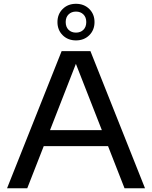

<svg xmlns="http://www.w3.org/2000/svg" viewBox="-20 -1016 820 1036"><path d="M18 0 312.5 -740H468L762.5 0H652L563 -227.5H216L127 0ZM250 -314H529.5L389.5 -671.5ZM390 -798Q346.5 -798 318.2 -826Q290 -854 290 -897Q290 -939.5 318.2 -967.5Q346.5 -995.5 390 -995.5Q433.5 -995.5 461.8 -967.5Q490 -939.5 490 -897Q490 -854 461.8 -826Q433.5 -798 390 -798ZM390 -840Q414.5 -840 430 -855.2Q445.5 -870.5 445.5 -897Q445.5 -923 430 -938.2Q414.5 -953.5 390 -953.5Q365.5 -953.5 350 -938.2Q334.5 -923 334.5 -897Q334.5 -870.5 350 -855.2Q365.5 -840 390 -840Z"/></svg>

Font: Encode Sans Expanded Medium
Style: Regular
Weight: 500
Width: 7
Designer: Multiple Designers
Foundry: Impallari Type
Version: Version 3.000; ttfautohint (v1.8.3) -l 8 -r 50 -G 200 -x 14 